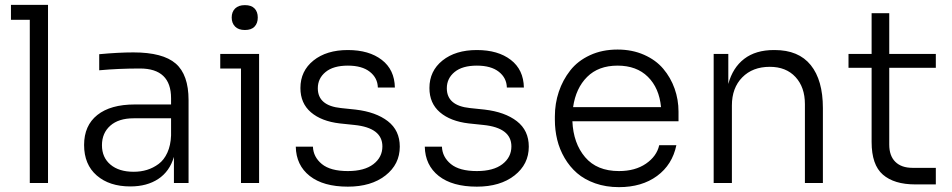

<svg xmlns="http://www.w3.org/2000/svg" viewBox="-20 -750 3904 787"><path d="M176.8 0H102.1V-668.9H24.9V-730H176.8Z M514.2 14.2Q428.2 14.2 376.5 -30.8Q324.7 -75.7 324.7 -155.8Q324.7 -235.4 378.9 -278.6Q433.1 -321.8 532.7 -321.8H681.2V-347.2Q681.2 -469.2 553.7 -469.2Q465.3 -469.2 386.7 -461.9V-527.8Q465.3 -535.2 526.9 -535.2Q647.5 -535.2 700.2 -489.5Q752.9 -443.8 752.9 -339.8V0H692.9V-106.9Q675.3 -47.4 628.9 -16.6Q582.5 14.2 514.2 14.2ZM527.8 -45.9Q557.1 -45.9 582.5 -53.7Q607.9 -61.5 630.1 -77.9Q652.3 -94.2 666 -124.3Q679.7 -154.3 681.2 -194.8V-265.1H527.8Q466.3 -265.1 432.1 -234.9Q397.9 -204.6 397.9 -154.8Q397.9 -104.5 432.9 -75.2Q467.8 -45.9 527.8 -45.9Z M1023.4 -640.9Q1010.3 -627 983.9 -627Q957.5 -627 943.6 -641.1Q929.7 -655.3 929.7 -678.2Q929.7 -701.2 943.6 -715.1Q957.5 -729 983.9 -729Q1010.3 -729 1023.4 -715.3Q1036.6 -701.7 1036.6 -678.2Q1036.6 -654.8 1023.4 -640.9ZM1042 0H967.8V-469.2H882.8V-528.8H1042Z M1405.8 15.1Q1305.2 15.1 1249.5 -28.8Q1193.8 -72.8 1192.4 -148.9H1262.7Q1264.2 -106.4 1299.3 -77.6Q1334.5 -48.8 1405.8 -48.8Q1473.6 -48.8 1510.5 -77.1Q1547.4 -105.5 1547.4 -149.9Q1547.4 -226.1 1432.6 -237.8L1372.6 -244.1Q1297.4 -252.9 1254.4 -289.8Q1211.4 -326.7 1211.4 -389.2Q1211.4 -459 1264.9 -502Q1318.4 -544.9 1405.8 -544.9Q1492.7 -544.9 1544.9 -504.6Q1597.2 -464.4 1598.6 -391.1H1528.8Q1527.8 -430.7 1495.8 -455.8Q1463.9 -481 1405.8 -481Q1346.2 -481 1314.5 -454.8Q1282.7 -428.7 1282.7 -388.2Q1282.7 -316.9 1377.4 -307.1L1437.5 -300.8Q1521 -291 1569.8 -253.2Q1618.7 -215.3 1618.7 -148.9Q1618.7 -76.7 1560.1 -30.8Q1501.5 15.1 1405.8 15.1Z M1934.6 15.1Q1834 15.1 1778.3 -28.8Q1722.7 -72.8 1721.2 -148.9H1791.5Q1793 -106.4 1828.1 -77.6Q1863.3 -48.8 1934.6 -48.8Q2002.4 -48.8 2039.3 -77.1Q2076.2 -105.5 2076.2 -149.9Q2076.2 -226.1 1961.4 -237.8L1901.4 -244.1Q1826.2 -252.9 1783.2 -289.8Q1740.2 -326.7 1740.2 -389.2Q1740.2 -459 1793.7 -502Q1847.2 -544.9 1934.6 -544.9Q2021.5 -544.9 2073.7 -504.6Q2126 -464.4 2127.4 -391.1H2057.6Q2056.6 -430.7 2024.7 -455.8Q1992.7 -481 1934.6 -481Q1875 -481 1843.3 -454.8Q1811.5 -428.7 1811.5 -388.2Q1811.5 -316.9 1906.2 -307.1L1966.3 -300.8Q2049.8 -291 2098.6 -253.2Q2147.5 -215.3 2147.5 -148.9Q2147.5 -76.7 2088.9 -30.8Q2030.3 15.1 1934.6 15.1Z M2517.1 17.1Q2463.9 17.1 2419.7 1.5Q2375.5 -14.2 2345.2 -40.5Q2314.9 -66.9 2294.2 -102.5Q2273.4 -138.2 2263.9 -177.5Q2254.4 -216.8 2254.4 -258.8V-272.9Q2254.4 -325.7 2270.5 -373.8Q2286.6 -421.9 2317.4 -461.2Q2348.1 -500.5 2398.2 -523.7Q2448.2 -546.9 2511.2 -546.9Q2571.3 -546.9 2619.9 -525.4Q2668.5 -503.9 2698.7 -468Q2729 -432.1 2745.1 -387Q2761.2 -341.8 2761.2 -292V-252.9H2326.2Q2330.1 -162.6 2378.4 -105.7Q2426.8 -48.8 2517.1 -48.8Q2583.5 -48.8 2627.7 -79.1Q2671.9 -109.4 2682.1 -154.8H2752.4Q2735.8 -74.7 2673.3 -28.8Q2610.8 17.1 2517.1 17.1ZM2329.1 -311H2689.5Q2682.1 -389.2 2635.7 -435.1Q2589.4 -481 2511.2 -481Q2433.1 -481 2386.7 -434.8Q2340.3 -388.7 2329.1 -311Z M2980 0H2905.3V-528.8H2965.3V-405.8Q2983.4 -472.7 3030.5 -508.8Q3077.6 -544.9 3152.3 -544.9H3155.3Q3253.4 -544.9 3303.2 -483.2Q3353 -421.4 3353 -307.1V0H3279.3V-323.2Q3279.3 -392.6 3240.7 -434.3Q3202.1 -476.1 3135.3 -476.1Q3064.9 -476.1 3022.5 -432.9Q2980 -389.6 2980 -317.9Z M3815.9 5.9H3731.9Q3645 5.9 3598.9 -34.2Q3552.7 -74.2 3552.7 -168V-472.2H3458V-528.8H3552.7V-695.8H3625V-528.8H3815.9V-472.2H3625V-157.2Q3625 -111.3 3649.9 -86.7Q3674.8 -62 3720.7 -62H3815.9Z"/></svg>

Font: Sora Light
Style: Regular
Weight: 300
Designer: Jonathan Barnbrook, Julián Moncada
Foundry: Barnbrook Fonts
Version: Version 2.000